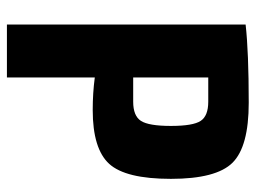

<svg xmlns="http://www.w3.org/2000/svg" viewBox="-112 -627 739 555"><g transform="rotate(90 257.5 -349.5)"><path d="M277 -699Q404 -699 450.5 -652Q497 -605 497 -474Q497 -343 453.5 -295.5Q410 -248 298 -248Q249 -248 204 -254V0H51V-690Q131 -699 277 -699ZM204 -365H274Q315 -365 329.5 -387.5Q344 -410 344 -474Q344 -538 329.5 -560Q315 -582 274 -582H204Z"/></g></svg>

Font: exo2condensed_b
Style: Bold
Weight: 700
Width: 3
Designer: Natanael Gama
Version: Version 1.001;PS 001.001;hotconv 1.0.70;makeotf.lib2.5.58329